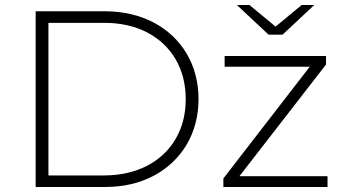

<svg xmlns="http://www.w3.org/2000/svg" viewBox="-20 -745 1369 765"><path d="M122 -700V0H399C472 0 536 -15 593 -45C705 -105 771 -215 771 -350C771 -417 755 -478 724 -531C661 -637 544 -700 399 -700ZM395 -654C460 -654 517 -641 566 -616C665 -564 720 -469 720 -350C720 -291 707 -238 680 -192C627 -100 524 -46 395 -46H173V-654ZM1285 0V-43H934L1279 -488V-522H875V-479H1214L870 -34V0ZM1050 -607H1106L1232 -725H1182L1078 -639L974 -725H924Z"/></svg>

Font: Montserrat Light
Style: Regular
Weight: 300
Designer: Julieta Ulanovsky
Foundry: Julieta Ulanovsky
Version: Version 7.200